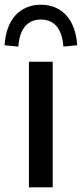

<svg xmlns="http://www.w3.org/2000/svg" viewBox="-47 -804 352 824"><path d="M179.2 0V-539.1H77.1V0ZM31.7 -604C37.1 -680.2 70.8 -720.2 128.4 -720.2C186 -720.2 219.7 -680.2 225.1 -604L284.2 -609.9C277.8 -718.3 219.7 -783.7 128.4 -783.7C37.1 -783.7 -21 -718.3 -27.3 -609.9Z"/></svg>

Font: Winston
Style: Regular
Weight: 400
Designer: Vernon Adams, Kim Jin-seong, David Berlow, Cristiano Sobral
Foundry: The Winston Project Authors
Version: Version 3.004